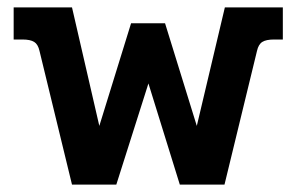

<svg xmlns="http://www.w3.org/2000/svg" viewBox="-20 -500 803 520"><path d="M87 -362Q83 -380 72.5 -386.5Q62 -393 41 -393H17V-480H175L249 -159L335 -437H427L513 -159L589 -480H746V-393H722Q701 -393 690.5 -386.5Q680 -380 676 -362L588 0H467L382 -274L295 0H175Z"/></svg>

Font: Pridi Medium
Style: Regular
Weight: 500
Designer: Katatrad Team
Foundry: CadsonDemak
Version: Version 1.001